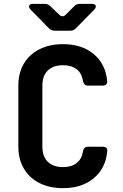

<svg xmlns="http://www.w3.org/2000/svg" viewBox="-20 -970 640 1000"><path d="M308 10Q237.9 10 185.6 -16.5Q133.3 -42.9 104.5 -91.6Q75.6 -140.3 75.6 -205.9V-524.1Q75.6 -590.7 104.5 -638.9Q133.3 -687.1 185.6 -713.5Q237.9 -740 308 -740Q406.3 -740 467.9 -688.6Q529.6 -637.2 538 -549.8Q540.6 -524.1 514.3 -524.1H438.5Q416.6 -524.1 412.3 -548.2Q406.1 -588.4 379.4 -609.4Q352.6 -630.3 308 -630.3Q257.2 -630.3 229 -603Q200.7 -575.6 200.7 -524.1V-205.9Q200.7 -155 229 -127.3Q257.2 -99.7 308 -99.7Q352.6 -99.7 379.4 -120.9Q406.1 -142 412.3 -181.8Q416.6 -205.9 438.5 -205.9H514.3Q540.6 -205.9 538.6 -182.3Q530.8 -94.3 468.8 -42.2Q406.9 10 308 10ZM264.5 -810Q247 -810 234.7 -822.9L139.6 -919.7Q128.3 -931.7 132.2 -940.8Q136.1 -950 152.6 -950H212.5Q230 -950 242.4 -937.7L288.7 -893.2Q306.8 -876.7 323.1 -894.2L366.2 -937.1Q378.6 -950 396.1 -950H457.4Q474.4 -950 478.2 -940.8Q482.1 -931.7 470.8 -919.7L375.7 -822.9Q363.4 -810 345.9 -810Z"/></svg>

Font: Pitagon Sans Mono
Style: Regular
Weight: 400
Monospace: yes
Designer: Travis Tran
Foundry: Pitagon
Version: Version 1.001;gftools[0.9.26]